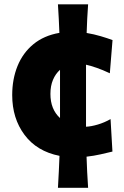

<svg xmlns="http://www.w3.org/2000/svg" viewBox="-20 -724 582 898"><path d="M251 154.3Q253.4 115.2 255.1 78.1Q256.8 41 258.3 4.9Q152.3 -16.1 94.7 -93.3Q37.1 -170.4 37.1 -279.3Q37.1 -354 62 -415.3Q86.9 -476.6 136 -517.1Q185.1 -557.6 257.8 -570.3Q256.3 -602.5 254.9 -635.7Q253.4 -668.9 251 -703.6H392.1Q389.6 -668.9 387.9 -635.5Q386.2 -602.1 385.3 -569.8Q419.9 -564 451.2 -554.7Q482.4 -545.4 506.3 -536.6L493.7 -381.3Q460.4 -397 432.4 -406.7Q404.3 -416.5 382.3 -421.4Q382.3 -399.4 382.3 -377.4Q382.3 -355.5 382.3 -333.5V-215.3Q382.3 -194.3 382.3 -173.3Q382.3 -152.3 382.3 -131.3Q406.2 -132.3 437 -141.4Q467.8 -150.4 497.1 -167L505.9 -15.1Q481.9 -9.3 450.7 -2.2Q419.4 4.9 384.8 8.8Q385.7 43.9 387.7 80.1Q389.6 116.2 392.1 154.3ZM215.8 -284.7Q215.8 -212.9 260.7 -171.9Q260.7 -182.6 260.7 -193.6Q260.7 -204.6 260.7 -215.3V-333.5Q260.7 -349.6 260.7 -365.5Q260.7 -381.3 260.7 -397.5Q239.7 -378.9 227.8 -350.6Q215.8 -322.3 215.8 -284.7Z"/></svg>

Font: Pinar-DS1-FD Bold
Style: Regular
Weight: 700
Designer: Amin Abedi
Version: Version 2.000